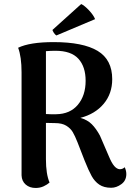

<svg xmlns="http://www.w3.org/2000/svg" viewBox="-20 -919 660 953"><path d="M607 -55Q607 -23 582.5 -5Q558 13 532 13Q496 13 473 -2.5Q450 -18 435 -45Q420 -72 400 -122L365 -212Q352 -245 341 -263.5Q330 -282 309 -295Q288 -308 253 -308L208 -309V-129Q208 -55 226 -13Q215 -3 197 5.5Q179 14 157 14Q127 14 107.5 -3Q88 -20 87 -49V-560Q87 -637 70 -682Q128 -710 246 -710Q392 -710 464.5 -666.5Q537 -623 537 -526Q537 -454 494.5 -403.5Q452 -353 379 -334Q414 -324 435.5 -302.5Q457 -281 476 -246L520 -144Q534 -110 547 -95Q560 -80 574 -79Q589 -79 599 -89Q607 -72 607 -55ZM259 -352Q328 -353 366.5 -399Q405 -445 405 -518Q405 -588 369 -627.5Q333 -667 255 -667Q232 -667 208 -665V-353Q240 -351 259 -352ZM260 -743Q254 -746 247 -756.5Q240 -767 241 -771L383 -899Q400 -891 422 -867.5Q444 -844 452 -824Z"/></svg>

Font: Arima Madurai ExtraBold
Style: Regular
Weight: 800
Designer: Joana Correia and Natanael Gama
Foundry: NDISCOVER
Version: Version 1.020